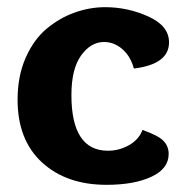

<svg xmlns="http://www.w3.org/2000/svg" viewBox="-20 -505 517 535"><path d="M281 -85Q312 -85 339.5 -100.5Q367 -116 377 -143Q422 -127 436 -112Q450 -97 450 -76Q450 -35 402 -12.5Q354 10 277 10Q165 10 97 -52.5Q29 -115 29 -227Q29 -293 51.5 -344Q74 -395 110 -425Q146 -455 188 -470Q230 -485 273 -485Q336 -485 393.5 -459Q451 -433 451 -387Q451 -326 353 -314Q344 -348 321 -368Q298 -388 270 -388Q233 -388 206 -350.5Q179 -313 179 -240Q179 -85 281 -85Z"/></svg>

Font: Overlock
Style: Black
Weight: 900
Designer: Dario Muhafara
Foundry: Dario Manuel Muhafara
Version: Version 1.001